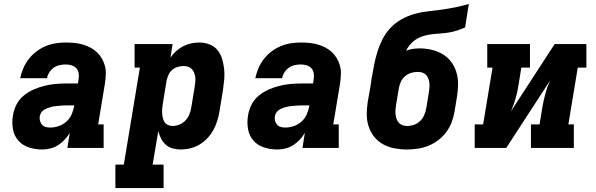

<svg xmlns="http://www.w3.org/2000/svg" viewBox="-20 -755 3040 980"><path d="M195 8Q160 8 127.5 -2.5Q95 -13 73.5 -37.5Q52 -62 46 -96Q40 -130 46 -165Q50 -193 63.5 -220Q77 -247 100.5 -266.5Q124 -286 151.5 -298Q179 -310 207 -317Q235 -324 263.5 -326.5Q292 -329 320 -329H378L381 -350Q384 -365 381.5 -380.5Q379 -396 369.5 -406.5Q360 -417 345.5 -421.5Q331 -426 315 -426Q300 -426 284 -422.5Q268 -419 254.5 -409.5Q241 -400 232 -386Q223 -372 220 -356H83Q89 -383 99.5 -407.5Q110 -432 126.5 -453.5Q143 -475 165.5 -492Q188 -509 213 -519.5Q238 -530 264 -534Q290 -538 315 -538Q337 -538 359 -536Q381 -534 401.5 -528Q422 -522 440.5 -512.5Q459 -503 474 -489Q489 -475 499.5 -457Q510 -439 515.5 -418.5Q521 -398 520 -375.5Q519 -353 516 -331L481 -120H509V0H324L336 -77Q325 -58 309.5 -41.5Q294 -25 275.5 -13.5Q257 -2 236 3Q215 8 195 8ZM236 -104Q258 -104 280 -111.5Q302 -119 319.5 -135Q337 -151 346 -172Q355 -193 359 -215V-217H320Q310 -217 300.5 -216.5Q291 -216 281.5 -215Q272 -214 262 -213Q252 -212 242.5 -209.5Q233 -207 223.5 -203.5Q214 -200 205 -194.5Q196 -189 190.5 -180.5Q185 -172 183 -162Q181 -150 184 -138.5Q187 -127 194.5 -118.5Q202 -110 213 -107Q224 -104 236 -104Z M569 205V85H612L694 -410H667V-530H861L850 -461Q862 -479 879 -494Q896 -509 915 -519Q934 -529 955 -533.5Q976 -538 997 -538Q1024 -538 1049 -528.5Q1074 -519 1090 -499.5Q1106 -480 1113.5 -455Q1121 -430 1124 -403.5Q1127 -377 1124.5 -349.5Q1122 -322 1118 -295L1100 -185Q1096 -161 1088.5 -137Q1081 -113 1068.5 -90.5Q1056 -68 1038 -49Q1020 -30 998 -17Q976 -4 951.5 2Q927 8 903 8Q881 8 861 2.5Q841 -3 826 -16.5Q811 -30 802 -48Q793 -66 788 -86L759 85H815V205ZM861 -112Q878 -112 895.5 -119Q913 -126 926 -139.5Q939 -153 946 -170Q953 -187 956 -204L974 -314Q976 -326 977 -338.5Q978 -351 976.5 -362.5Q975 -374 970.5 -384.5Q966 -395 958.5 -403Q951 -411 939.5 -414.5Q928 -418 916 -418Q901 -418 885.5 -413Q870 -408 858 -397.5Q846 -387 839.5 -372Q833 -357 830 -342L812 -232Q810 -219 808.5 -206Q807 -193 807.5 -180.5Q808 -168 810.5 -155.5Q813 -143 819 -133Q825 -123 836.5 -117.5Q848 -112 861 -112Z M1395 8Q1360 8 1327.5 -2.5Q1295 -13 1273.5 -37.5Q1252 -62 1246 -96Q1240 -130 1246 -165Q1250 -193 1263.5 -220Q1277 -247 1300.5 -266.5Q1324 -286 1351.5 -298Q1379 -310 1407 -317Q1435 -324 1463.5 -326.5Q1492 -329 1520 -329H1578L1581 -350Q1584 -365 1581.5 -380.5Q1579 -396 1569.5 -406.5Q1560 -417 1545.5 -421.5Q1531 -426 1515 -426Q1500 -426 1484 -422.5Q1468 -419 1454.5 -409.5Q1441 -400 1432 -386Q1423 -372 1420 -356H1283Q1289 -383 1299.5 -407.5Q1310 -432 1326.5 -453.5Q1343 -475 1365.5 -492Q1388 -509 1413 -519.5Q1438 -530 1464 -534Q1490 -538 1515 -538Q1537 -538 1559 -536Q1581 -534 1601.5 -528Q1622 -522 1640.5 -512.5Q1659 -503 1674 -489Q1689 -475 1699.5 -457Q1710 -439 1715.5 -418.5Q1721 -398 1720 -375.5Q1719 -353 1716 -331L1681 -120H1709V0H1524L1536 -77Q1525 -58 1509.5 -41.5Q1494 -25 1475.5 -13.5Q1457 -2 1436 3Q1415 8 1395 8ZM1436 -104Q1458 -104 1480 -111.5Q1502 -119 1519.5 -135Q1537 -151 1546 -172Q1555 -193 1559 -215V-217H1520Q1510 -217 1500.5 -216.5Q1491 -216 1481.5 -215Q1472 -214 1462 -213Q1452 -212 1442.5 -209.5Q1433 -207 1423.5 -203.5Q1414 -200 1405 -194.5Q1396 -189 1390.5 -180.5Q1385 -172 1383 -162Q1381 -150 1384 -138.5Q1387 -127 1394.5 -118.5Q1402 -110 1413 -107Q1424 -104 1436 -104Z M2056 8Q2024 8 1993 2Q1962 -4 1935.5 -18.5Q1909 -33 1890 -57Q1871 -81 1861.5 -110Q1852 -139 1852 -171Q1852 -203 1857 -235L1871 -315Q1872 -324 1873.5 -332.5Q1875 -341 1876 -350Q1882 -384 1888.5 -418.5Q1895 -453 1905 -486.5Q1915 -520 1931.5 -553Q1948 -586 1973 -612.5Q1998 -639 2030.5 -657Q2063 -675 2097.5 -684.5Q2132 -694 2166.5 -697.5Q2201 -701 2236 -706Q2271 -711 2305.5 -718Q2340 -725 2373 -735L2354 -615Q2334 -606 2314 -599.5Q2294 -593 2273.5 -589.5Q2253 -586 2232.5 -584.5Q2212 -583 2191.5 -581Q2171 -579 2150.5 -574Q2130 -569 2111 -558.5Q2092 -548 2077 -531.5Q2062 -515 2053 -496Q2069 -503 2087 -505.5Q2105 -508 2122 -508Q2153 -508 2183 -501Q2213 -494 2238.5 -479Q2264 -464 2282 -440.5Q2300 -417 2309 -388Q2318 -359 2318 -327.5Q2318 -296 2313 -265L2300 -185Q2295 -157 2285 -130.5Q2275 -104 2257.5 -80.5Q2240 -57 2216 -39Q2192 -21 2165.5 -10.5Q2139 0 2111 4Q2083 8 2056 8ZM2059 -112Q2077 -112 2094.5 -118.5Q2112 -125 2125.5 -138.5Q2139 -152 2146 -169.5Q2153 -187 2156 -204L2169 -284Q2171 -296 2172 -308.5Q2173 -321 2171.5 -332.5Q2170 -344 2166 -354.5Q2162 -365 2154.5 -373Q2147 -381 2135.5 -384.5Q2124 -388 2112 -388Q2095 -388 2078.5 -383Q2062 -378 2048 -366.5Q2034 -355 2026.5 -338.5Q2019 -322 2016 -306L2001 -216Q1999 -204 1998.5 -191.5Q1998 -179 1999.5 -167.5Q2001 -156 2005 -145.5Q2009 -135 2017 -127Q2025 -119 2036 -115.5Q2047 -112 2059 -112Z M2403 0V-120H2446L2494 -410H2467V-530H2685V-410H2641L2626 -318Q2621 -285 2611.5 -252Q2602 -219 2588 -187L2811 -530H2973V-410H2929L2881 -120H2909V0H2690V-120H2734L2749 -212Q2755 -245 2764 -278Q2773 -311 2787 -343L2564 0Z"/></svg>

Font: Iosevka Slab HvExObl
Style: Regular
Weight: 900
Width: 7
Italic angle: -9°
Monospace: yes
Designer: Belleve Invis
Foundry: Belleve Invis
Version: Version 11.1.1; ttfautohint (v1.8.3)